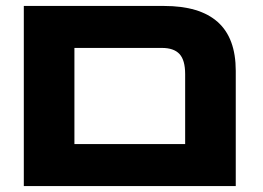

<svg xmlns="http://www.w3.org/2000/svg" viewBox="-20 -625 882 645"><path d="M60 0V-605H531Q651 -605 711.5 -551Q772 -497 772 -387V0ZM230 -141H602V-376Q602 -423 583 -443.5Q564 -464 524 -464H230Z"/></svg>

Font: Noto Sans Hebrew ExtraBold
Style: Regular
Weight: 800
Designer: Monotype Design Team
Foundry: Monotype Imaging Inc.
Version: Version 2.003